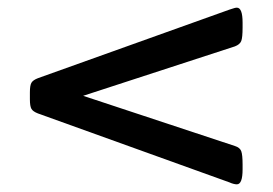

<svg xmlns="http://www.w3.org/2000/svg" viewBox="-20 -489 712 501"><path d="M598 -8Q594 -8 588.5 -9.5Q583 -11 579 -13L79 -193Q66 -198 62 -205Q58 -212 58 -230V-248Q58 -266 62 -273Q66 -280 79 -285L579 -464Q583 -465 588.5 -467Q594 -469 598 -469Q613 -469 613 -430V-417Q613 -391 609.5 -382Q606 -373 593 -368L197 -239L593 -108Q606 -104 609.5 -94.5Q613 -85 613 -60V-47Q613 -8 598 -8Z"/></svg>

Font: Asap Expanded SemiBold
Style: Regular
Weight: 600
Width: 7
Designer: Pablo Cosgaya
Foundry: Omnibus-Type
Version: Version 3.001; ttfautohint (v1.8.4.7-5d5b)